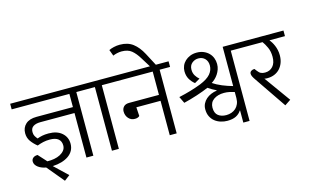

<svg xmlns="http://www.w3.org/2000/svg" viewBox="-124 -1211 2717 1687"><g transform="rotate(-15 1234.0 -367.0)"><path d="M516 -459V-579H-9V-630H674V-579H579V0H516V-405H206Q164 -405 140 -389Q116 -373 116 -339Q116 -317 124 -302.5Q132 -288 145 -273Q167 -281 191 -286Q215 -291 248 -291Q325 -291 369 -252.5Q413 -214 413 -154Q413 -120 398.5 -93Q384 -66 357 -47Q330 -28 293 -17Q256 -6 211 -4L331 110L281 148L152 -7Q133 -10 115 -17Q97 -24 82.5 -34.5Q68 -45 59.5 -58.5Q51 -72 51 -88Q51 -108 66 -120.5Q81 -133 107 -133L176 -57Q208 -56 238.5 -61.5Q269 -67 293 -79.5Q317 -92 332 -111Q347 -130 347 -156Q347 -194 322 -215Q297 -236 245 -236Q213 -236 186 -230Q159 -224 130 -213Q97 -239 74 -271Q51 -303 51 -345Q51 -396 85.5 -427.5Q120 -459 185 -459Z M748 -579H653V-630H906V-579H811V0H748Z M1274 -367V-579H886V-630H1432V-579H1337V0H1274V-313H1054L1059 -233Q1055 -228 1044.5 -223Q1034 -218 1016 -218Q981 -218 958.5 -243.5Q936 -269 936 -306Q936 -331 952.5 -349Q969 -367 1003 -367Z M955 -860Q972 -869 999.5 -875.5Q1027 -882 1055 -882Q1127 -882 1174 -846Q1221 -810 1256 -744L1332 -600H1281L1209 -716Q1179 -766 1145.5 -793.5Q1112 -821 1055 -821Q1034 -821 1012.5 -816Q991 -811 976 -804Z M1838 -497Q1838 -471 1830 -448.5Q1822 -426 1809.5 -407Q1797 -388 1781 -373Q1765 -358 1749 -348Q1765 -337 1786 -326Q1807 -315 1830.5 -305Q1854 -295 1878.5 -287Q1903 -279 1924 -273V-630H2079V-579H1984V60H1927V-50H1924Q1907 -22 1876 -6.5Q1845 9 1797 9Q1767 9 1737.5 0Q1708 -9 1685 -27Q1662 -45 1648 -73Q1634 -101 1634 -139Q1634 -167 1645.5 -190Q1657 -213 1676.5 -230Q1696 -247 1721 -257.5Q1746 -268 1774 -272V-275Q1737 -292 1701 -317Q1682 -308 1654 -298L1594 -277Q1562 -267 1530 -257.5Q1498 -248 1471 -242L1442 -302Q1501 -315 1550 -329.5Q1599 -344 1646 -362Q1715 -390 1744 -424.5Q1773 -459 1773 -501Q1773 -540 1750 -563.5Q1727 -587 1690 -587Q1658 -587 1632.5 -566Q1607 -545 1607 -506Q1607 -475 1621.5 -451.5Q1636 -428 1655 -413L1607 -385Q1579 -407 1561.5 -437.5Q1544 -468 1544 -510Q1544 -535 1554 -558.5Q1564 -582 1583 -600Q1602 -618 1629 -629Q1656 -640 1689 -640Q1724 -640 1751.5 -628.5Q1779 -617 1798.5 -597.5Q1818 -578 1828 -552Q1838 -526 1838 -497ZM1830 -236Q1773 -236 1736 -210Q1699 -184 1699 -136Q1699 -86 1727.5 -64Q1756 -42 1801 -42Q1826 -42 1848.5 -50Q1871 -58 1887.5 -73Q1904 -88 1914 -111Q1924 -134 1924 -164V-219Q1906 -225 1881 -230.5Q1856 -236 1830 -236Z M2377 -27 2323 9 2130 -274Q2113 -298 2106.5 -312Q2100 -326 2100 -337Q2100 -353 2113 -361.5Q2126 -370 2143 -370L2160 -348Q2174 -329 2189.5 -322Q2205 -315 2226 -315Q2270 -315 2297.5 -345.5Q2325 -376 2325 -432Q2325 -481 2308 -518Q2291 -555 2273 -579H2060V-630H2477V-579H2336Q2345 -568 2354.5 -552.5Q2364 -537 2372 -518Q2380 -499 2385 -476.5Q2390 -454 2390 -429Q2390 -391 2378.5 -360.5Q2367 -330 2346.5 -308Q2326 -286 2297 -274Q2268 -262 2233 -262Q2226 -262 2218.5 -262.5Q2211 -263 2206 -265Z"/></g></svg>

Font: Mukta Light
Style: Regular
Weight: 300
Designer: Girish Dalvi and Yashodeep Gholap
Foundry: Ek Type
Version: Version 2.538;PS 1.002;hotconv 16.6.51;makeotf.lib2.5.65220;